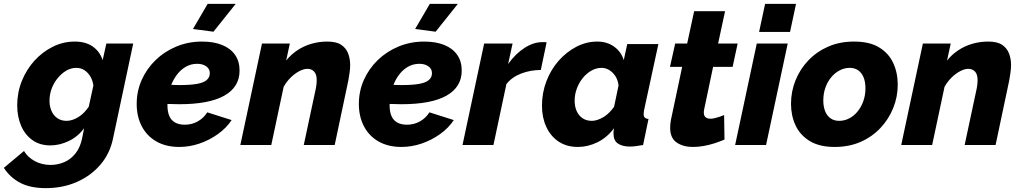

<svg xmlns="http://www.w3.org/2000/svg" viewBox="-77 -750 5282 993"><path d="M160 223Q80 223 27.5 195.5Q-25 168 -57 118L47 31Q67 64 103.5 83.5Q140 103 185 103Q221 103 254.5 89Q288 75 313 44Q338 13 348 -36L358 -87Q327 -44 279.5 -21Q232 2 183 2Q129 2 90.5 -25.5Q52 -53 32 -100Q12 -147 12 -205Q12 -272 36 -331.5Q60 -391 101.5 -436.5Q143 -482 196.5 -508.5Q250 -535 310 -535Q366 -535 402.5 -509.5Q439 -484 454 -439L473 -525H612L508 -36Q492 44 442 102Q392 160 319.5 191.5Q247 223 160 223ZM267 -125Q283 -125 299 -130.5Q315 -136 330 -145.5Q345 -155 358 -168.5Q371 -182 382 -198L406 -308Q402 -336 389 -356.5Q376 -377 358 -388Q340 -399 318 -399Q290 -399 265.5 -384.5Q241 -370 221 -345.5Q201 -321 190 -291Q179 -261 179 -229Q179 -200 189.5 -176Q200 -152 220 -138.5Q240 -125 267 -125Z M850 10Q782 10 732.5 -18Q683 -46 656.5 -96.5Q630 -147 630 -212Q630 -279 656 -337Q682 -395 728 -439.5Q774 -484 835.5 -509.5Q897 -535 968 -535Q1028 -535 1071.5 -517.5Q1115 -500 1138.5 -466.5Q1162 -433 1162 -385Q1162 -300 1083.5 -255.5Q1005 -211 850 -211Q820 -211 784.5 -212.5Q749 -214 711 -218L731 -316Q763 -313 792 -311.5Q821 -310 850 -310Q909 -310 943.5 -316.5Q978 -323 993 -337Q1008 -351 1008 -371Q1008 -387 999.5 -397.5Q991 -408 976.5 -414Q962 -420 942 -420Q909 -420 881 -403Q853 -386 832.5 -356Q812 -326 800.5 -287.5Q789 -249 789 -205Q789 -174 798 -151.5Q807 -129 827.5 -117Q848 -105 879 -105Q915 -105 945.5 -122Q976 -139 995 -169L1121 -129Q1094 -88 1050 -56.5Q1006 -25 954.5 -7.5Q903 10 850 10ZM1027 -586 921 -600 997 -730H1142Z M1278 -525H1422L1403 -437Q1428 -468 1461 -490Q1494 -512 1533.5 -523.5Q1573 -535 1616 -535Q1663 -535 1688 -518Q1713 -501 1723.5 -473.5Q1734 -446 1734 -414Q1734 -394 1731 -374.5Q1728 -355 1725 -336L1654 0H1494L1557 -295Q1559 -307 1560 -316.5Q1561 -326 1561 -335Q1561 -366 1547.5 -380Q1534 -394 1513 -394Q1494 -394 1471 -382Q1448 -370 1426.5 -349Q1405 -328 1390 -301L1326 0H1166Z M1999 10Q1931 10 1881.5 -18Q1832 -46 1805.5 -96.5Q1779 -147 1779 -212Q1779 -279 1805 -337Q1831 -395 1877 -439.5Q1923 -484 1984.5 -509.5Q2046 -535 2117 -535Q2177 -535 2220.5 -517.5Q2264 -500 2287.5 -466.5Q2311 -433 2311 -385Q2311 -300 2232.5 -255.5Q2154 -211 1999 -211Q1969 -211 1933.5 -212.5Q1898 -214 1860 -218L1880 -316Q1912 -313 1941 -311.5Q1970 -310 1999 -310Q2058 -310 2092.5 -316.5Q2127 -323 2142 -337Q2157 -351 2157 -371Q2157 -387 2148.5 -397.5Q2140 -408 2125.5 -414Q2111 -420 2091 -420Q2058 -420 2030 -403Q2002 -386 1981.5 -356Q1961 -326 1949.5 -287.5Q1938 -249 1938 -205Q1938 -174 1947 -151.5Q1956 -129 1976.5 -117Q1997 -105 2028 -105Q2064 -105 2094.5 -122Q2125 -139 2144 -169L2270 -129Q2243 -88 2199 -56.5Q2155 -25 2103.5 -7.5Q2052 10 1999 10ZM2176 -586 2070 -600 2146 -730H2291Z M2427 -525H2574L2551 -419Q2589 -472 2635.5 -502Q2682 -532 2727 -532Q2738 -532 2742.5 -532Q2747 -532 2750 -531L2720 -388Q2666 -388 2618 -369.5Q2570 -351 2542 -315L2475 0H2315Z M2912 10Q2854 10 2812.5 -17.5Q2771 -45 2748.5 -93.5Q2726 -142 2726 -203Q2726 -270 2749 -330Q2772 -390 2812 -435.5Q2852 -481 2903.5 -508Q2955 -535 3012 -535Q3063 -535 3099.5 -508.5Q3136 -482 3149 -439L3167 -522H3328L3254 -180Q3253 -174 3252.5 -169Q3252 -164 3252 -159Q3252 -136 3277 -135L3249 0Q3227 4 3210 6Q3193 8 3181 8Q3142 8 3119 -7.5Q3096 -23 3096 -59Q3096 -63 3096 -67Q3096 -71 3097 -76Q3098 -81 3099 -87Q3062 -38 3012.5 -14Q2963 10 2912 10ZM2984 -125Q2999 -125 3014.5 -130.5Q3030 -136 3045 -145Q3060 -154 3074 -168Q3088 -182 3099 -198L3122 -308Q3119 -335 3106.5 -355Q3094 -375 3075 -387Q3056 -399 3035 -399Q3007 -399 2982 -385Q2957 -371 2937.5 -347Q2918 -323 2906.5 -292.5Q2895 -262 2895 -229Q2895 -199 2905.5 -175.5Q2916 -152 2936 -138.5Q2956 -125 2984 -125Z M3389 -89Q3389 -99 3390 -109Q3391 -119 3393 -130L3451 -404H3388L3415 -525H3477L3513 -692H3673L3637 -525H3738L3712 -404H3611L3565 -185Q3564 -181 3563.5 -176.5Q3563 -172 3563 -168Q3563 -151 3572.5 -143.5Q3582 -136 3597 -136Q3608 -136 3620 -139Q3632 -142 3644.5 -146Q3657 -150 3668 -155L3670 -28Q3646 -18 3618.5 -9Q3591 0 3562.5 5Q3534 10 3506 10Q3456 10 3422.5 -13Q3389 -36 3389 -89Z M3837 -525H3997L3885 0H3725ZM3880 -730H4040L4009 -585H3849Z M4240 10Q4161 10 4111 -20.5Q4061 -51 4037.5 -101.5Q4014 -152 4014 -213Q4014 -277 4037.5 -335Q4061 -393 4104 -438Q4147 -483 4206.5 -509Q4266 -535 4340 -535Q4420 -535 4469.5 -505Q4519 -475 4542.5 -424.5Q4566 -374 4566 -312Q4566 -249 4542.5 -191Q4519 -133 4476 -87.5Q4433 -42 4373.5 -16Q4314 10 4240 10ZM4263 -125Q4290 -125 4314.5 -137.5Q4339 -150 4358 -173Q4377 -196 4388 -227Q4399 -258 4399 -293Q4399 -326 4389.5 -349.5Q4380 -373 4362 -386Q4344 -399 4317 -399Q4291 -399 4266.5 -386.5Q4242 -374 4222.5 -351Q4203 -328 4192 -297Q4181 -266 4181 -230Q4181 -199 4190.5 -175Q4200 -151 4218.5 -138Q4237 -125 4263 -125Z M4696 -525H4840L4821 -437Q4846 -468 4879 -490Q4912 -512 4951.5 -523.5Q4991 -535 5034 -535Q5081 -535 5106 -518Q5131 -501 5141.5 -473.5Q5152 -446 5152 -414Q5152 -394 5149 -374.5Q5146 -355 5143 -336L5072 0H4912L4975 -295Q4977 -307 4978 -316.5Q4979 -326 4979 -335Q4979 -366 4965.5 -380Q4952 -394 4931 -394Q4912 -394 4889 -382Q4866 -370 4844.5 -349Q4823 -328 4808 -301L4744 0H4584Z"/></svg>

Font: Raleway Thin ExtraBold
Style: Italic
Weight: 800
Italic angle: -12°
Version: Version 4.026